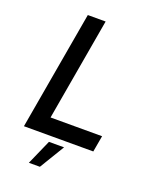

<svg xmlns="http://www.w3.org/2000/svg" viewBox="-160 -791 860 1064"><g transform="rotate(20 270.0 -259.5)"><path d="M48 0H457L474 -96H170L275 -700H170ZM143 181H208L297 34H208Z"/></g></svg>

Font: Fixel Display Medium
Style: Italic
Weight: 500
Italic angle: -10°
Designer: AlfaBravo + MacPaw
Foundry: Kyrylo Tkachov, Marchela Mozhyna, Serhii Makarenko, Maria Weinstein, Zakhar Kryvoshyya
Version: Version 1.210;Glyphs 3.2 (3217)